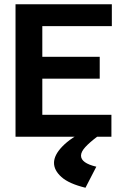

<svg xmlns="http://www.w3.org/2000/svg" viewBox="-20 -643 590 903"><path d="M53 0V-623H506V-520H179V-376H449V-273H179V-103H504V0ZM433 141 382 240Q304 221 269 189.5Q234 158 234 123Q234 86 274 45Q314 4 387 -31L437 0Q401 27 381 49Q361 71 361 89Q361 124 433 141Z"/></svg>

Font: Inconsolata SemiExpanded ExtraBold
Style: Regular
Weight: 800
Width: 6
Monospace: yes
Designer: Raph Levien, Cyreal, Brenton Simpson
Foundry: Raph Levien, Cyreal, Google
Version: Version 3.001; ttfautohint (v1.8.2.53-6de2)